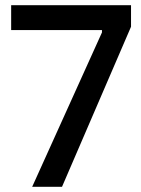

<svg xmlns="http://www.w3.org/2000/svg" viewBox="-20 -720 543 740"><path d="M104 0H219L485 -617V-700H23V-604H373V-595Z"/></svg>

Font: Fixel Display Medium
Style: Regular
Weight: 500
Designer: AlfaBravo + MacPaw
Foundry: Kyrylo Tkachov, Marchela Mozhyna, Serhii Makarenko, Maria Weinstein, Zakhar Kryvoshyya
Version: Version 1.211